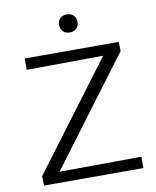

<svg xmlns="http://www.w3.org/2000/svg" viewBox="-92 -913 797 983"><g transform="rotate(-10 307.0 -421.5)"><path d="M55 -49 470 -602 72 -599V-658H561L562 -610L147 -56L573 -59V0H57ZM323 -843Q344 -843 357.5 -830Q371 -817 371 -796Q371 -775 357.5 -762Q344 -749 323 -749Q301 -749 288 -762Q275 -775 275 -796Q275 -817 288 -830Q301 -843 323 -843Z"/></g></svg>

Font: QiushuiShotai Bright
Style: Regular
Weight: 400
Designer: Christian Thalmann (Catharsis Fonts)
Version: Version 1.250;